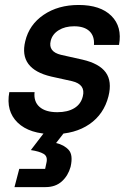

<svg xmlns="http://www.w3.org/2000/svg" viewBox="-20 -530 522 773"><path d="M195 10Q99.2 10 51.2 -36.2Q3.3 -82.5 17.5 -159.2H119.2Q115 -120.8 139.2 -99.6Q163.3 -78.3 210.8 -78.3Q252.5 -78.3 279.2 -94.6Q305.8 -110.8 313.3 -141.7Q325.8 -190 270 -203.3L186.7 -221.7Q54.2 -252.5 81.7 -364.2Q97.5 -430.8 155.8 -470.4Q214.2 -510 296.7 -510Q384.2 -510 428.3 -466.2Q472.5 -422.5 459.2 -349.2H358.3Q360.8 -385 340 -404.6Q319.2 -424.2 278.3 -424.2Q241.7 -424.2 216.2 -408.3Q190.8 -392.5 184.2 -365.8Q173.3 -321.7 225.8 -309.2L311.7 -290Q380 -274.2 405.8 -238.3Q431.7 -202.5 416.7 -142.5Q398.3 -70 340 -30Q281.7 10 195 10ZM38.3 223.3 57.5 150H161.7L166.7 126.7Q173.3 100 155.8 89.6Q138.3 79.2 104.2 74.2L180 -25H260.8L205.8 45.8Q238.3 53.3 256.7 73.8Q275 94.2 264.2 141.7Q254.2 177.5 228.8 200.4Q203.3 223.3 163.3 223.3Z"/></svg>

Font: Funnel Sans Medium
Style: Italic
Weight: 500
Italic angle: -14.036°
Version: Version 1.000; Beta; Release 5; Build 24; ttfautohint (v1.8.